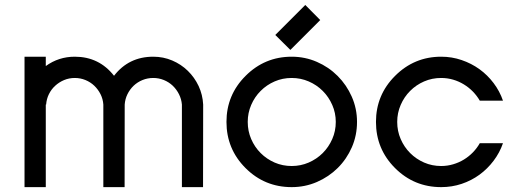

<svg xmlns="http://www.w3.org/2000/svg" viewBox="-20 -750 2075 772"><path d="M78.6 2.4V-522H164.1V-484.4Q215.8 -522 280.8 -522Q378.4 -522 438.5 -445.3Q497.6 -522 596.2 -522Q636.7 -522 672.4 -506.8Q708 -491.7 735.1 -465.3Q762.2 -439 778.6 -404.1Q794.9 -369.1 796.9 -329.6L796.4 2.4H711.4V-329.6Q709.5 -351.6 699.7 -371.1Q689.9 -390.6 674.6 -405.3Q659.2 -419.9 638.9 -428.2Q618.7 -436.5 596.2 -436.5Q573.2 -436.5 553 -428.2Q532.7 -419.9 517.3 -405.3Q502 -390.6 492.4 -371.1Q482.9 -351.6 481.4 -329.6L481 2.4H395.5V-329.6Q394 -351.6 384.3 -371.1Q374.5 -390.6 359.1 -405.3Q343.8 -419.9 323.5 -428.2Q303.2 -436.5 280.8 -436.5Q257.8 -436.5 237.5 -428Q217.3 -419.4 201.7 -405Q186 -390.6 176.5 -371.1Q167 -351.6 165.5 -329.6H164.1V2.4Z M1152.8 2.4Q1043.9 2.4 967.3 -74.2Q890.6 -150.9 890.6 -259.8Q890.6 -368.2 967.3 -444.8Q1044.4 -522 1152.8 -522Q1206.5 -522 1254.2 -501.2Q1301.8 -480.5 1337.6 -444.6Q1373.5 -408.7 1394.5 -361.1Q1415.5 -313.5 1415.5 -259.8Q1415.5 -205.6 1394.8 -158Q1374 -110.4 1338.1 -74.7Q1302.2 -39.1 1254.4 -18.3Q1206.5 2.4 1152.8 2.4ZM1152.8 -82.5Q1189 -82.5 1221.2 -96.4Q1253.4 -110.4 1277.6 -134.5Q1301.8 -158.7 1315.9 -190.9Q1330.1 -223.1 1330.1 -259.8Q1330.1 -295.9 1315.9 -328.1Q1301.8 -360.4 1277.6 -384.5Q1253.4 -408.7 1221.2 -422.6Q1189 -436.5 1152.8 -436.5Q1116.2 -436.5 1084.2 -422.6Q1052.2 -408.7 1028.1 -384.5Q1003.9 -360.4 990 -328.1Q976.1 -295.9 976.1 -259.8Q976.1 -223.1 990 -190.9Q1003.9 -158.7 1028.1 -134.5Q1052.2 -110.4 1084.2 -96.4Q1116.2 -82.5 1152.8 -82.5ZM1086.9 -609.4 1207.5 -730 1267.6 -669.4 1147.5 -549.3Z M1753.9 2.4Q1645 2.4 1568.4 -74.2Q1491.7 -150.9 1491.7 -259.8Q1491.7 -368.2 1568.4 -444.8Q1645.5 -522 1753.9 -522Q1796.9 -522 1836.2 -508.5Q1875.5 -495.1 1908 -471.7Q1940.4 -448.2 1964.8 -415.8Q1989.3 -383.3 2002.4 -345.2H1909.2Q1897.9 -364.7 1881.6 -381.6Q1865.2 -398.4 1845.2 -410.6Q1825.2 -422.9 1802 -429.7Q1778.8 -436.5 1753.9 -436.5Q1717.3 -436.5 1685.3 -422.6Q1653.3 -408.7 1629.2 -384.5Q1605 -360.4 1591.1 -328.1Q1577.1 -295.9 1577.1 -259.8Q1577.1 -223.1 1591.1 -190.9Q1605 -158.7 1629.2 -134.5Q1653.3 -110.4 1685.3 -96.4Q1717.3 -82.5 1753.9 -82.5Q1778.8 -82.5 1802 -89.4Q1825.2 -96.2 1845.2 -108.4Q1865.2 -120.6 1881.6 -137.5Q1897.9 -154.3 1909.2 -174.3H2002.4Q1989.3 -136.2 1964.8 -103.8Q1940.4 -71.3 1908 -47.6Q1875.5 -23.9 1836.2 -10.7Q1796.9 2.4 1753.9 2.4Z"/></svg>

Font: Proletarsk
Style: Regular
Weight: 400
Designer: Peter Wiegel, original typeface by Carl Albert Fahrenwaldt 1901
Foundry: Peter Wiegel
Version: Version 1.000 2010 initial release